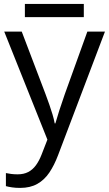

<svg xmlns="http://www.w3.org/2000/svg" viewBox="-20 -692 541 953"><path d="M1 -535.2H87.9L206.1 -224.6Q216.3 -197.3 225.1 -172.1Q233.9 -147 240.7 -124Q247.6 -101.1 251.5 -79.6H254.9Q261.7 -104 274.4 -143.8Q287.1 -183.6 301.8 -225.1L413.6 -535.2H501L268.1 78.6Q249.5 127.9 224.9 164.6Q200.2 201.2 165 220.9Q129.9 240.7 80.1 240.7Q57.1 240.7 39.6 238Q22 235.4 9.3 231.9V167Q20 169.4 35.4 171.4Q50.8 173.3 67.4 173.3Q97.7 173.3 119.9 161.9Q142.1 150.4 158.2 128.4Q174.3 106.4 186 76.2L215.3 1ZM396 -672.4V-606.9H103.5V-672.4Z"/></svg>

Font: Wonky
Style: Regular
Weight: 400
Designer: Monotype Design Team
Foundry: Monotype Imaging Inc.
Version: Version 3.000